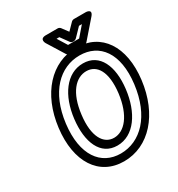

<svg xmlns="http://www.w3.org/2000/svg" viewBox="-205 -975 1055 1141"><g transform="rotate(-30 323.0 -404.0)"><path d="M318 -13C183 -13 98 -126 123 -330C148 -533 260 -641 395 -641C531 -641 617 -533 592 -330C567 -126 454 -13 318 -13ZM312 37C484 37 615 -110 642 -330C669 -549 572 -691 401 -691C230 -691 100 -549 73 -330C46 -110 141 37 312 37ZM324 -64C439 -64 516 -179 534 -330C552 -480 503 -590 389 -590C275 -590 198 -480 180 -330C162 -179 209 -64 324 -64ZM330 -114C259 -114 212 -187 230 -330C247 -472 311 -540 383 -540C455 -540 501 -472 484 -330C466 -187 401 -114 330 -114ZM481 -795H501L444 -729H368L327 -795H346L386 -740C390 -734 397 -731 404 -731H408C415 -731 423 -735 428 -740ZM476 -845C469 -845 461 -842 456 -836L414 -793L382 -836C378 -841 371 -845 364 -845H283C234 -845 258 -805 258 -805L330 -689C333 -684 341 -679 349 -679H450C457 -679 465 -682 471 -689L572 -805C606 -844 557 -845 557 -845Z"/></g></svg>

Font: Falling Sky
Style: CondOuObl
Weight: 400
Designer: Paul D. Hunt
Foundry: Adobe Systems Incorporated
Version: Version 1.02